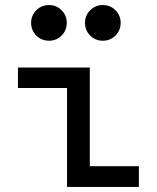

<svg xmlns="http://www.w3.org/2000/svg" viewBox="-20 -739 620 759"><path d="M245 0V-391H51V-472H335V-82H529V0ZM174 -578Q144 -578 123.5 -598.5Q103 -619 103 -649Q103 -678 123.5 -698.5Q144 -719 174 -719Q203 -719 223.5 -698.5Q244 -678 244 -649Q244 -619 223.5 -598.5Q203 -578 174 -578ZM386 -578Q357 -578 336.5 -598.5Q316 -619 316 -649Q316 -678 336.5 -698.5Q357 -719 386 -719Q416 -719 436.5 -698.5Q457 -678 457 -649Q457 -619 436.5 -598.5Q416 -578 386 -578Z"/></svg>

Font: Sometype Mono Medium
Style: Regular
Weight: 500
Monospace: yes
Designer: Ryoichi Tsunekawa
Foundry: Dharma Type
Version: Version 1.000; ttfautohint (v1.8.3)